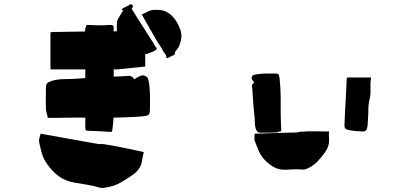

<svg xmlns="http://www.w3.org/2000/svg" viewBox="-20 -843 2040 932"><path d="M412 -208Q399 -208 396.5 -211Q394 -214 394 -226V-272Q361 -272 327.5 -272Q294 -272 261 -271H212Q210 -283 206.5 -294Q203 -305 203 -315Q202 -340 202.5 -365Q203 -390 203 -415Q203 -432 208 -438Q213 -444 230 -450Q260 -459 291 -459Q322 -459 352 -461L394 -464V-506H225V-686Q234 -688 243 -688Q252 -688 260 -688Q293 -689 326.5 -689Q360 -689 393 -690Q393 -705 400 -722Q415 -722 431 -721Q447 -720 462 -720Q475 -720 487 -720.5Q499 -721 512 -722Q525 -722 528.5 -719Q532 -716 532 -705Q532 -701 531.5 -698Q531 -695 531 -691H547Q547 -702 547 -714Q547 -726 548 -738Q548 -742 550.5 -745.5Q553 -749 554 -753Q560 -763 566 -773Q572 -783 578 -793Q577 -794 570 -796L577 -803Q585 -807 593 -811Q601 -815 608 -819Q612 -821 615 -822.5Q618 -824 622 -819Q629 -812 621 -804Q621 -804 620.5 -803.5Q620 -803 619 -801Q624 -792 630 -783Q636 -774 641 -765Q663 -731 684 -697.5Q705 -664 727 -630Q728 -629 729 -626.5Q730 -624 731 -622Q734 -617 741 -608Q740 -607 739.5 -604.5Q739 -602 737 -601Q733 -597 727 -594.5Q721 -592 716 -590Q711 -588 705.5 -586Q700 -584 695 -582Q693 -581 688 -581H685V-520Q651 -516 615.5 -513Q580 -510 547 -506H532V-471Q550 -472 567.5 -472.5Q585 -473 602 -475Q621 -476 632 -458Q643 -467 661 -474.5Q679 -482 694 -468Q698 -465 701 -452Q704 -439 705.5 -423.5Q707 -408 707.5 -396.5Q708 -385 708 -385V-318Q708 -291 701 -285.5Q694 -280 668 -278Q634 -275 600 -274Q566 -273 531 -272Q530 -258 529 -244.5Q528 -231 526 -217Q525 -207 523 -204.5Q521 -202 510 -203Q499 -204 487 -204.5Q475 -205 464 -206Q451 -207 438 -207Q425 -207 412 -208ZM855 -700Q864 -675 859 -650Q856 -637 851.5 -624.5Q847 -612 838 -601Q830 -595 829 -585Q829 -577 823 -575Q816 -573 810 -569.5Q804 -566 798 -563Q788 -557 787 -566Q787 -576 781 -582Q775 -588 772 -595Q765 -610 755 -623.5Q745 -637 737 -652Q720 -681 703 -711.5Q686 -742 668 -773Q675 -776 681 -778.5Q687 -781 692 -784Q709 -794 726.5 -795Q744 -796 761 -794Q791 -790 815 -766Q829 -752 838.5 -735.5Q848 -719 855 -700ZM210 -45Q191 -71 183.5 -98Q176 -125 170 -153Q168 -161 171 -171Q174 -181 177 -194Q251 -181 322 -168Q393 -155 463 -143Q463 -146 485 -143Q507 -140 539 -134Q571 -128 603 -121Q635 -114 656.5 -109.5Q678 -105 678 -105Q675 -90 673.5 -85.5Q672 -81 670 -67Q666 -27 632 0Q601 23 567 42.5Q533 62 489 68Q473 72 458 66Q430 58 401.5 53.5Q373 49 345 44Q296 36 264.5 12Q233 -12 210 -45Z M1337 -464Q1343 -406 1342.5 -348.5Q1342 -291 1344 -234Q1345 -228 1345 -221Q1345 -214 1345 -206Q1337 -205 1330 -202.5Q1323 -200 1316 -200Q1299 -199 1282 -199Q1265 -199 1248 -199Q1236 -199 1232 -201.5Q1228 -204 1223 -214Q1217 -231 1217 -248.5Q1217 -266 1215 -283Q1212 -306 1210.5 -329.5Q1209 -353 1207 -376Q1206 -389 1205.5 -401Q1205 -413 1203 -424Q1202 -435 1215 -442Q1208 -448 1203 -458Q1198 -468 1207 -477Q1210 -480 1223.5 -482Q1237 -484 1250 -485Q1263 -486 1263 -486H1309Q1327 -487 1331 -483Q1335 -479 1337 -464ZM1667 -467H1781Q1777 -440 1778.5 -413.5Q1780 -387 1774 -361Q1768 -337 1768 -312Q1768 -287 1766 -263Q1765 -254 1765 -244.5Q1765 -235 1763 -226Q1762 -216 1756.5 -210Q1751 -204 1739 -205Q1722 -206 1705.5 -207Q1689 -208 1673 -212Q1652 -214 1652 -234Q1654 -292 1657.5 -348.5Q1661 -405 1663 -463Q1663 -463 1663.5 -464Q1664 -465 1667 -467ZM1422 -200Q1422 -202 1437.5 -203.5Q1453 -205 1476 -205.5Q1499 -206 1522.5 -205.5Q1546 -205 1561.5 -205Q1577 -205 1577 -205Q1577 -192 1576.5 -188Q1576 -184 1577 -171Q1580 -136 1560 -107Q1542 -81 1521 -59Q1500 -37 1470 -24Q1459 -19 1448 -20Q1428 -22 1407 -21Q1386 -20 1366 -19Q1332 -18 1306.5 -33.5Q1281 -49 1260 -72Q1244 -91 1234.5 -113.5Q1225 -136 1217 -158Q1214 -165 1215 -174Q1216 -183 1216 -194Q1269 -196 1320 -197.5Q1371 -199 1422 -200Z"/></svg>

Font: Palette Mosaic
Style: Regular
Weight: 400
Designer: Shibuyafont
Version: Version 1.001